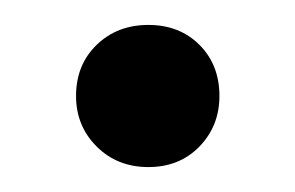

<svg xmlns="http://www.w3.org/2000/svg" viewBox="-20 -419 237 154"><path d="M99 -285Q74 -285 57.5 -301.5Q41 -318 41 -342Q41 -367 57.5 -383Q74 -399 99 -399Q124 -399 140 -383Q156 -367 156 -342Q156 -318 140 -301.5Q124 -285 99 -285Z"/></svg>

Font: DM Sans 17pt
Style: Regular
Weight: 400
Version: Version 4.004;gftools[0.9.30]